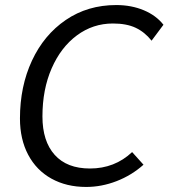

<svg xmlns="http://www.w3.org/2000/svg" viewBox="-20 -730 667 760"><path d="M59 -261Q59 -388 106.5 -490Q154 -592 240.5 -651Q327 -710 440 -710Q500 -710 549 -689.5Q598 -669 627 -632L580 -569Q553 -603 517 -620Q481 -637 427 -637Q348 -637 284.5 -590Q221 -543 184.5 -459.5Q148 -376 148 -269Q148 -171 196.5 -117Q245 -63 336 -63Q434 -63 503 -128L548 -78Q501 -36 441.5 -13Q382 10 321 10Q243 10 183.5 -23Q124 -56 91.5 -117.5Q59 -179 59 -261Z"/></svg>

Font: Niramit
Style: Italic
Weight: 400
Italic angle: -10°
Version: Version 1.000; ttfautohint (v1.6)